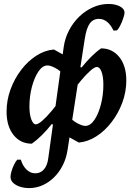

<svg xmlns="http://www.w3.org/2000/svg" viewBox="-20 -718 679 980"><path d="M128.5 242Q104.2 242 82.7 235.2Q61.1 228.4 47.4 215.5Q33.7 202.6 33.7 184.6Q33.7 173.5 38.6 156.7Q43.4 139.8 51.4 123.1Q59.4 106.5 68.1 96.9H86.3Q96.2 129.6 115.9 148.1Q135.6 166.6 160 166.6Q186.7 166.6 204.3 146.5Q221.8 126.3 226.4 89.6L305.3 -478.7Q311.8 -524.3 332.8 -563.9Q353.7 -603.5 384.9 -633.6Q416.2 -663.6 454.6 -680.7Q493 -697.8 534 -697.8Q569.2 -697.8 592.4 -685.1Q615.7 -672.5 615.7 -653.6Q615.7 -646.3 611.5 -632.5Q607.4 -618.6 601.1 -603.6Q594.7 -588.6 587.9 -577.2Q581 -565.9 576.6 -562.8L559.4 -561.9Q530.6 -621.7 484.8 -621.7Q455.3 -621.7 438.2 -598.2Q421.2 -574.7 412.9 -521.2L324.9 46.9Q318.4 89.6 300.6 125.1Q282.9 160.5 256.2 186.9Q229.4 213.3 196.9 227.7Q164.5 242 128.5 242ZM142.4 15.4Q84.5 15.4 49 -29.1Q13.6 -73.5 13.6 -148.4Q13.6 -206.3 33.5 -261Q53.4 -315.8 87.7 -360.8Q122 -405.9 165.2 -433.6Q208.4 -461.4 255 -465.4L345.4 -415.3L315.3 -327.9Q287.5 -357.7 262.5 -370.8Q237.5 -384 222.6 -384Q197.1 -384 176.2 -353.1Q155.3 -322.1 142.7 -274.2Q130.2 -226.2 130.2 -175Q130.2 -133.6 139.8 -108.4Q149.5 -83.3 162.5 -83.3Q174.6 -83.3 195.8 -101.7Q217 -120.2 242.7 -150.8Q268.4 -181.5 294.3 -216.9L279.3 -75.6L244 -84.4Q218.6 -53 193.2 -27.7Q167.9 -2.4 142.4 15.4ZM382.4 9.6 291.9 -40.5 322.4 -131.5Q350.3 -101.7 375.5 -88.5Q400.7 -75.4 415.1 -75.4Q441.1 -75.4 462 -106.3Q483 -137.2 495.3 -185.7Q507.6 -234.1 507.6 -284.9Q507.6 -326.4 498.5 -351.2Q489.3 -376.1 474.3 -376.1Q462.7 -376.1 441.7 -357.6Q420.8 -339.1 395.3 -309.1Q369.9 -279 344 -243L360.6 -382.4L396.5 -373.6Q421.3 -404.4 446.2 -429.1Q471 -453.9 495.9 -471.1Q553.2 -471.1 588.9 -426.7Q624.7 -382.2 624.7 -307.4Q624.7 -249.5 604.5 -194.7Q584.3 -140 549.8 -95Q515.3 -49.9 471.8 -22.1Q428.4 5.6 382.4 9.6Z"/></svg>

Font: Alegreya
Style: Italic
Weight: 400
Italic angle: -7°
Designer: Juan Pablo del Peral
Foundry: Huerta Tipografica
Version: Version 2.009